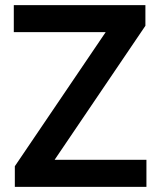

<svg xmlns="http://www.w3.org/2000/svg" viewBox="-20 -727 619 747"><path d="M37.7 -80.3 428 -656.3 453 -602H33.7V-707H545.7V-626.7L153.7 -48L129.3 -105.3H549.7V0H37.7Z"/></svg>

Font: Asta Sans Light
Style: Regular
Weight: 300
Designer: 42dot
Version: Version 1.000